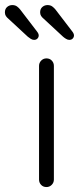

<svg xmlns="http://www.w3.org/2000/svg" viewBox="-81 -756 319 776"><path d="M136.8 -489.8V-30.2Q136.8 -17.8 128 -8.9Q119.2 0 106.8 0Q93.5 0 85.1 -8.9Q76.8 -17.8 76.8 -30.2V-489.8Q76.8 -502.2 85.5 -511.1Q94.2 -520 106.8 -520Q120 -520 128.4 -511.1Q136.8 -502.2 136.8 -489.8ZM199.2 -594.8Q192.8 -594.8 186 -598.9Q179.2 -603 174 -607.5L95.8 -680Q89 -685.5 85.1 -691.6Q81.2 -697.8 81.2 -706Q81.2 -720 90.2 -727.8Q99.2 -735.5 111 -735.5Q122.8 -735.5 130.4 -729.8Q138 -724 142.8 -718L210.8 -629.2Q218 -620 218 -612.8Q218 -605.8 212.9 -600.2Q207.8 -594.8 199.2 -594.8ZM56.8 -594.8Q50.2 -594.8 43.5 -598.9Q36.8 -603 31.5 -607.5L-46.8 -680Q-53.5 -685.5 -57.4 -691.6Q-61.2 -697.8 -61.2 -706Q-61.2 -720 -52.2 -727.8Q-43.2 -735.5 -31.5 -735.5Q-19.8 -735.5 -12.1 -729.8Q-4.5 -724 0.2 -718L68.2 -629.2Q75.5 -620 75.5 -612.8Q75.5 -605.8 70.4 -600.2Q65.2 -594.8 56.8 -594.8Z"/></svg>

Font: Quicksand Variable Light
Style: Regular
Weight: 300
Designer: Andrew Paglinawan
Foundry: Andrew Paglinawan
Version: Version 3.004